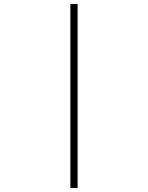

<svg xmlns="http://www.w3.org/2000/svg" viewBox="-20 -880 740 960"><path d="M332 60V-860H368V60Z"/></svg>

Font: Martian Mono SemiExpanded Thin
Style: Regular
Weight: 250
Monospace: yes
Version: Version 0.930